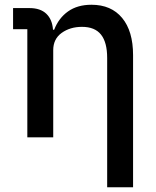

<svg xmlns="http://www.w3.org/2000/svg" viewBox="-20 -578 658 808"><path d="M95 0V-455H35V-544H104Q150 -544 175 -520Q200 -496 203 -453H208Q227 -502 266.5 -530Q306 -558 365 -558Q448 -558 494 -502.5Q540 -447 540 -346V210H431V-334Q431 -400 405 -432.5Q379 -465 325 -465Q275 -465 239.5 -439.5Q204 -414 204 -367V0Z"/></svg>

Font: IBM Plex Sans JP Medm
Style: Regular
Weight: 500
Designer: Mike Abbink; Paul van der Laan; Pieter van Rosmalen; Wujin Sim; Yejin Wi; Jinhee Kim; Boomi Park; Yona Kim; Kichan Ma
Foundry: Sandoll Inc.
Version: Version 1.002